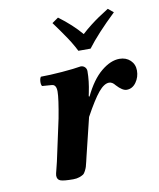

<svg xmlns="http://www.w3.org/2000/svg" viewBox="-76 -708 647 779"><g transform="rotate(-10 247.0 -318.5)"><path d="M97.2 -17.1Q97.2 -22.5 102.8 -43Q108.4 -63.5 109.9 -71.8L147 -243.2Q162.1 -323.2 162.1 -352.1Q162.1 -380.4 144 -381.8L104 -384.8Q99.6 -391.1 100.3 -404.1Q101.1 -417 106 -422.9Q141.6 -422.9 193.4 -427Q245.1 -431.2 272 -436Q282.2 -436 289.1 -429.2Q295.9 -422.4 295.9 -412.1Q295.9 -371.6 286.1 -325.2L283.2 -311L286.1 -309.1Q317.4 -374.5 356.4 -406.7Q395.5 -439 432.1 -439Q459 -439 476.6 -422.4Q494.1 -405.8 494.1 -379.9Q494.1 -353 478.8 -331.5Q463.4 -310.1 439.9 -310.1Q422.4 -310.1 398.9 -335.9Q387.2 -351.1 374 -351.1Q353.5 -351.1 330.1 -323Q306.6 -294.9 270 -228L231.9 -71.8Q230.5 -65.9 227.1 -51.3Q223.6 -36.6 221.9 -31Q220.2 -25.4 215.3 -15.4Q210.4 -5.4 204.6 -1.5Q198.7 2.4 188 6.1Q177.2 9.8 163.1 9.8Q124.5 9.8 110.8 4.9Q97.2 0 97.2 -17.1ZM324.2 -500H273.9Q269 -509.8 263.9 -519Q258.8 -528.3 252 -539.3Q245.1 -550.3 240.7 -556.9Q236.3 -563.5 227.3 -576.4Q218.3 -589.4 215.6 -593.3Q212.9 -597.2 202.1 -612.1Q191.4 -627 189.9 -628.9L215.8 -647Q270.5 -606.4 307.1 -563Q325.7 -580.1 345.9 -595.7Q366.2 -611.3 380.1 -620.6Q394 -629.9 420.9 -647L442.9 -628.9Q365.7 -555.2 324.2 -500Z"/></g></svg>

Font: Common Serif
Style: Bold Italic
Weight: 700
Italic angle: -12°
Designer: Philipp H. Poll, Khaled Hosny
Foundry: Stefan Peev, Context Ltd.
Version: Version 1.026